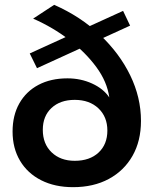

<svg xmlns="http://www.w3.org/2000/svg" viewBox="-20 -768 634 794"><path d="M204 -748Q313 -700 393.5 -624Q474 -548 518.5 -456.5Q563 -365 563 -268Q563 -185 528 -123.5Q493 -62 430 -28Q367 6 282 6Q207 6 150.5 -22.5Q94 -51 63 -103Q32 -155 32 -224Q32 -291 60 -340.5Q88 -390 139 -417Q190 -444 259 -444Q314 -444 361 -422.5Q408 -401 432 -365Q423 -430 378.5 -490.5Q334 -551 266.5 -603Q199 -655 117 -691ZM289 -355Q229 -355 193 -321.5Q157 -288 157 -231Q157 -173 193.5 -138Q230 -103 289 -103Q351 -103 387.5 -137Q424 -171 424 -228Q424 -285 387 -320Q350 -355 289 -355ZM103 -547 489 -723 518 -662 133 -486Z"/></svg>

Font: Alexandria Medium
Style: Regular
Weight: 500
Designer: Mohamed Gaber
Foundry: Kief Type Foundry
Version: Version 5.100